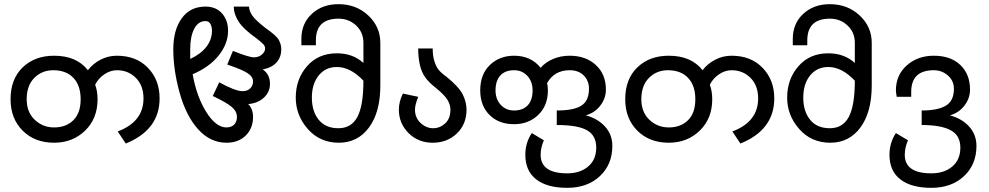

<svg xmlns="http://www.w3.org/2000/svg" viewBox="-20 -696 4798 931"><path d="M406.2 -355.5Q429.7 -386.7 466.8 -406.2Q503.9 -425.8 546.9 -425.8Q640.6 -425.8 697.3 -367.2Q753.9 -308.6 753.9 -218.8Q753.9 -66.4 589.8 0L550.8 -58.6Q675.8 -105.5 675.8 -218.8Q675.8 -281.2 638.7 -318.4Q601.6 -355.5 546.9 -355.5Q515.6 -355.5 486.3 -335.9Q457 -316.4 441.4 -285.2Q453.1 -253.9 453.1 -214.8Q453.1 -121.1 392.6 -62.5Q332 -3.9 242.2 -3.9Q148.4 -3.9 89.8 -62.5Q31.2 -121.1 31.2 -214.8Q31.2 -312.5 89.8 -369.1Q148.4 -425.8 242.2 -425.8Q351.6 -425.8 406.2 -355.5ZM242.2 -78.1Q300.8 -78.1 335.9 -113.3Q371.1 -148.4 371.1 -214.8Q371.1 -281.2 335.9 -318.4Q300.8 -355.5 238.3 -355.5Q183.6 -355.5 146.5 -318.4Q109.4 -281.2 109.4 -214.8Q109.4 -152.3 148.4 -115.2Q187.5 -78.1 242.2 -78.1Z M1187.5 -664.1Q1187.5 -644.5 1203.1 -621.1Q1218.8 -597.7 1269.5 -558.6Q1320.3 -523.4 1332 -502Q1343.8 -480.5 1343.8 -457Q1343.8 -418 1320.3 -392.6Q1296.9 -367.2 1253.9 -359.4Q1289.1 -335.9 1289.1 -289.1Q1289.1 -250 1259.8 -222.7Q1230.5 -195.3 1183.6 -191.4Q1207 -168 1207 -128.9Q1207 -74.2 1171.9 -39.1Q1136.7 -3.9 1078.1 -3.9Q1000 -3.9 941.4 -68.4Q882.8 -132.8 851.6 -244.1Q820.3 -355.5 820.3 -457Q820.3 -550.8 861.3 -607.4Q902.3 -664.1 976.6 -664.1Q1027.3 -664.1 1056.6 -630.9Q1085.9 -597.7 1085.9 -546.9Q1085.9 -484.4 1041 -427.7Q996.1 -371.1 914.1 -335.9Q933.6 -226.6 980.5 -152.3Q1027.3 -78.1 1078.1 -78.1Q1101.6 -78.1 1115.2 -91.8Q1128.9 -105.5 1128.9 -128.9Q1128.9 -156.2 1103.5 -177.7Q1078.1 -199.2 1011.7 -230.5L1043 -296.9Q1121.1 -253.9 1156.2 -253.9Q1179.7 -253.9 1193.4 -267.6Q1207 -281.2 1207 -300.8Q1207 -324.2 1179.7 -341.8Q1152.3 -359.4 1082 -382.8L1109.4 -449.2Q1187.5 -418 1210.9 -418Q1234.4 -418 1250 -431.6Q1265.6 -445.3 1265.6 -460.9Q1265.6 -472.7 1255.9 -482.4Q1246.1 -492.2 1226.6 -507.8Q1160.2 -554.7 1136.7 -591.8Q1113.3 -628.9 1113.3 -664.1ZM902.3 -410.2Q953.1 -433.6 980.5 -468.8Q1007.8 -503.9 1007.8 -546.9Q1007.8 -566.4 1000 -580.1Q992.2 -593.8 976.6 -593.8Q941.4 -593.8 921.9 -556.6Q902.3 -519.5 902.3 -457Q902.3 -433.6 902.3 -410.2Z M1824.2 -281.2Q1824.2 -152.3 1769.5 -78.1Q1714.8 -3.9 1623 -3.9Q1531.2 -3.9 1472.7 -70.3Q1414.1 -136.7 1414.1 -222.7Q1414.1 -312.5 1468.8 -375Q1523.4 -437.5 1613.3 -437.5Q1691.4 -437.5 1742.2 -390.6V-488.3Q1742.2 -539.1 1707 -572.3Q1671.9 -605.5 1621.1 -605.5Q1511.7 -605.5 1511.7 -500Q1511.7 -496.1 1511.7 -476.6H1441.4Q1441.4 -503.9 1441.4 -507.8Q1441.4 -582 1492.2 -628.9Q1543 -675.8 1621.1 -675.8Q1707 -675.8 1765.6 -621.1Q1824.2 -566.4 1824.2 -488.3ZM1742.2 -304.7Q1679.7 -371.1 1613.3 -371.1Q1558.6 -371.1 1525.4 -330.1Q1492.2 -289.1 1492.2 -222.7Q1492.2 -156.2 1525.4 -115.2Q1558.6 -74.2 1621.1 -74.2Q1683.6 -74.2 1712.9 -128.9Q1742.2 -183.6 1742.2 -304.7Z M2078.1 -460.9Q2078.1 -425.8 2085.9 -400.4Q2093.8 -375 2105.5 -359.4Q2117.2 -343.8 2144.5 -324.2Q2207 -273.4 2224.6 -236.3Q2242.2 -199.2 2242.2 -164.1Q2242.2 -93.8 2195.3 -48.8Q2148.4 -3.9 2078.1 -3.9Q2007.8 -3.9 1960.9 -50.8Q1914.1 -97.7 1914.1 -164.1Q1914.1 -203.1 1933.6 -242.2L2007.8 -226.6Q1992.2 -187.5 1992.2 -164.1Q1992.2 -125 2019.5 -99.6Q2046.9 -74.2 2080.1 -74.2Q2113.3 -74.2 2138.7 -97.7Q2164.1 -121.1 2164.1 -164.1Q2164.1 -187.5 2150.4 -210.9Q2136.7 -234.4 2093.8 -269.5Q2058.6 -296.9 2041 -322.3Q2023.4 -347.7 2015.6 -382.8Q2007.8 -418 2007.8 -460.9Z M2820.3 -136.7Q2878.9 -121.1 2914.1 -82Q2949.2 -43 2949.2 11.7Q2949.2 101.6 2888.7 158.2Q2828.1 214.8 2730.5 214.8Q2632.8 214.8 2580.1 173.8Q2527.3 132.8 2527.3 54.7Q2527.3 -3.9 2558.6 -50.8L2617.2 -15.6Q2601.6 19.5 2601.6 54.7Q2601.6 144.5 2730.5 144.5Q2793 144.5 2832 111.3Q2871.1 78.1 2871.1 19.5Q2871.1 -39.1 2826.2 -64.5Q2781.2 -89.8 2679.7 -89.8V-160.2Q2761.7 -160.2 2798.8 -183.6Q2835.9 -207 2835.9 -265.6Q2835.9 -304.7 2810.5 -330.1Q2785.2 -355.5 2742.2 -355.5Q2668 -355.5 2632.8 -293Q2636.7 -277.3 2636.7 -257.8Q2636.7 -183.6 2589.8 -138.7Q2543 -93.8 2472.7 -93.8Q2398.4 -93.8 2353.5 -138.7Q2308.6 -183.6 2308.6 -257.8Q2308.6 -335.9 2355.5 -380.9Q2402.3 -425.8 2472.7 -425.8Q2554.7 -425.8 2601.6 -367.2Q2625 -394.5 2662.1 -410.2Q2699.2 -425.8 2742.2 -425.8Q2820.3 -425.8 2869.1 -380.9Q2918 -335.9 2918 -261.7Q2918 -218.8 2890.6 -183.6Q2863.3 -148.4 2820.3 -136.7ZM2472.7 -160.2Q2515.6 -160.2 2539.1 -185.5Q2562.5 -210.9 2562.5 -257.8Q2562.5 -300.8 2537.1 -328.1Q2511.7 -355.5 2472.7 -355.5Q2429.7 -355.5 2406.2 -330.1Q2382.8 -304.7 2382.8 -257.8Q2382.8 -214.8 2408.2 -187.5Q2433.6 -160.2 2472.7 -160.2Z M3386.7 -355.5Q3410.2 -386.7 3447.3 -406.2Q3484.4 -425.8 3527.3 -425.8Q3621.1 -425.8 3677.7 -367.2Q3734.4 -308.6 3734.4 -218.8Q3734.4 -66.4 3570.3 0L3531.2 -58.6Q3656.2 -105.5 3656.2 -218.8Q3656.2 -281.2 3619.1 -318.4Q3582 -355.5 3527.3 -355.5Q3496.1 -355.5 3466.8 -335.9Q3437.5 -316.4 3421.9 -285.2Q3433.6 -253.9 3433.6 -214.8Q3433.6 -121.1 3373 -62.5Q3312.5 -3.9 3222.7 -3.9Q3128.9 -3.9 3070.3 -62.5Q3011.7 -121.1 3011.7 -214.8Q3011.7 -312.5 3070.3 -369.1Q3128.9 -425.8 3222.7 -425.8Q3332 -425.8 3386.7 -355.5ZM3222.7 -78.1Q3281.2 -78.1 3316.4 -113.3Q3351.6 -148.4 3351.6 -214.8Q3351.6 -281.2 3316.4 -318.4Q3281.2 -355.5 3218.8 -355.5Q3164.1 -355.5 3127 -318.4Q3089.8 -281.2 3089.8 -214.8Q3089.8 -152.3 3128.9 -115.2Q3168 -78.1 3222.7 -78.1Z M4207 -281.2Q4207 -152.3 4152.3 -78.1Q4097.7 -3.9 4005.9 -3.9Q3914.1 -3.9 3855.5 -70.3Q3796.9 -136.7 3796.9 -222.7Q3796.9 -312.5 3851.6 -375Q3906.2 -437.5 3996.1 -437.5Q4074.2 -437.5 4125 -390.6V-488.3Q4125 -539.1 4089.8 -572.3Q4054.7 -605.5 4003.9 -605.5Q3894.5 -605.5 3894.5 -500Q3894.5 -496.1 3894.5 -476.6H3824.2Q3824.2 -503.9 3824.2 -507.8Q3824.2 -582 3875 -628.9Q3925.8 -675.8 4003.9 -675.8Q4089.8 -675.8 4148.4 -621.1Q4207 -566.4 4207 -488.3ZM4125 -304.7Q4062.5 -371.1 3996.1 -371.1Q3941.4 -371.1 3908.2 -330.1Q3875 -289.1 3875 -222.7Q3875 -156.2 3908.2 -115.2Q3941.4 -74.2 4003.9 -74.2Q4066.4 -74.2 4095.7 -128.9Q4125 -183.6 4125 -304.7Z M4585.9 -136.7Q4644.5 -121.1 4679.7 -82Q4714.8 -43 4714.8 11.7Q4714.8 101.6 4654.3 158.2Q4593.8 214.8 4496.1 214.8Q4398.4 214.8 4345.7 173.8Q4293 132.8 4293 54.7Q4293 -3.9 4324.2 -50.8L4382.8 -15.6Q4367.2 19.5 4367.2 54.7Q4367.2 144.5 4496.1 144.5Q4558.6 144.5 4597.7 111.3Q4636.7 78.1 4636.7 19.5Q4636.7 -39.1 4589.8 -64.5Q4543 -89.8 4449.2 -89.8V-160.2Q4527.3 -160.2 4566.4 -183.6Q4605.5 -207 4605.5 -265.6Q4605.5 -304.7 4576.2 -330.1Q4546.9 -355.5 4507.8 -355.5Q4398.4 -355.5 4398.4 -250Q4398.4 -246.1 4398.4 -226.6H4328.1Q4324.2 -250 4324.2 -257.8Q4324.2 -332 4377 -378.9Q4429.7 -425.8 4507.8 -425.8Q4589.8 -425.8 4636.7 -380.9Q4683.6 -335.9 4683.6 -261.7Q4683.6 -218.8 4656.2 -183.6Q4628.9 -148.4 4585.9 -136.7Z"/></svg>

Font: 和音 by 宁静之雨，公众号njzyshare
Style: Regular
Weight: 400
Designer: Steve Matteson
Foundry: Ascender Corporation
Version: Version 6.00;June 8, 2018;FontCreator 11.0.0.2388 32-bit